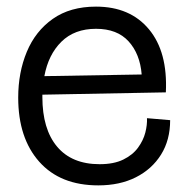

<svg xmlns="http://www.w3.org/2000/svg" viewBox="-20 -547 558 580"><path d="M277 13Q162 13 98.5 -58.5Q35 -130 35 -252Q35 -328 61 -390.5Q87 -453 139.5 -490Q192 -527 270 -527Q373 -527 430 -458.5Q487 -390 481 -268L108 -261Q108 -258 108 -254Q108 -157 152.5 -104Q197 -51 281 -51Q324 -51 352.5 -65Q381 -79 397 -101Q413 -123 419 -146.5Q425 -170 424 -190L494 -184Q494 -124 466.5 -80Q439 -36 390.5 -11.5Q342 13 277 13ZM270 -460Q205 -460 165.5 -421Q126 -382 114 -317L408 -322Q403 -384 368.5 -422Q334 -460 270 -460Z"/></svg>

Font: Bricolage Grotesque 96pt Light
Style: Regular
Weight: 300
Designer: Mathieu Triay
Foundry: Atelier Triay
Version: Version 1.001; ttfautohint (v1.8.4.7-5d5b);gftools[0.9.33.de